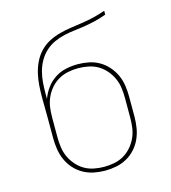

<svg xmlns="http://www.w3.org/2000/svg" viewBox="-110 -824 821 922"><g transform="rotate(-15 300.0 -363.5)"><path d="M300 8Q272 8 244.5 2.5Q217 -3 192.5 -16.5Q168 -30 149 -51Q130 -72 118.5 -97.5Q107 -123 102.5 -151Q98 -179 98 -207V-305Q98 -331 97.5 -357Q97 -383 97 -409Q97 -439 99 -468.5Q101 -498 107.5 -526.5Q114 -555 127 -582Q140 -609 160.5 -630.5Q181 -652 207.5 -665.5Q234 -679 262.5 -686.5Q291 -694 320 -698Q349 -702 378.5 -706.5Q408 -711 436.5 -718Q465 -725 493 -735V-716Q467 -706 440.5 -699.5Q414 -693 387 -688.5Q360 -684 333 -681Q306 -678 279.5 -672Q253 -666 228 -654.5Q203 -643 183 -624.5Q163 -606 149.5 -582Q136 -558 129 -531.5Q122 -505 120 -477.5Q118 -450 118 -423V-397Q128 -425 146 -449.5Q164 -474 189 -490.5Q214 -507 243.5 -513.5Q273 -520 303 -520Q331 -520 358.5 -514.5Q386 -509 410 -495Q434 -481 452.5 -460Q471 -439 482.5 -413.5Q494 -388 498 -360.5Q502 -333 502 -305V-207Q502 -179 497.5 -151Q493 -123 481.5 -97.5Q470 -72 451 -51Q432 -30 407.5 -16.5Q383 -3 355.5 2.5Q328 8 300 8ZM300 -11Q325 -11 350.5 -16Q376 -21 397.5 -33.5Q419 -46 436 -65.5Q453 -85 463.5 -108Q474 -131 477.5 -156Q481 -181 481 -207V-305Q481 -331 477.5 -356Q474 -381 463.5 -404Q453 -427 436 -446.5Q419 -466 397.5 -478.5Q376 -491 350.5 -496Q325 -501 300 -501Q275 -501 250 -496Q225 -491 203 -478.5Q181 -466 164 -446.5Q147 -427 136.5 -404Q126 -381 122.5 -356Q119 -331 119 -305V-207Q119 -181 122.5 -156Q126 -131 136.5 -108Q147 -85 164 -65.5Q181 -46 202.5 -33.5Q224 -21 249.5 -16Q275 -11 300 -11Z"/></g></svg>

Font: Iosevka HT Thin Extended
Style: Regular
Weight: 100
Width: 7
Monospace: yes
Designer: Belleve Invis
Foundry: Belleve Invis
Version: Version 32.3.0; ttfautohint (v1.8.4)